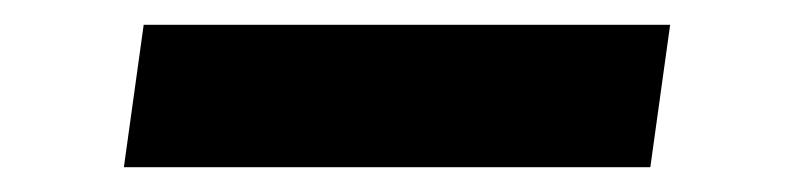

<svg xmlns="http://www.w3.org/2000/svg" viewBox="-20 -349 640 155"><path d="M505 -214 521 -329H96L80 -214Z"/></svg>

Font: Plus Jakarta Sans
Style: Bold Italic
Weight: 700
Italic angle: -8°
Designer: Gumpita Rahayu
Foundry: Tokotype
Version: Version 2.071;gftools[0.9.30]